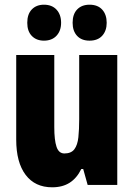

<svg xmlns="http://www.w3.org/2000/svg" viewBox="-20 -787 569 817"><path d="M479 -553V0H353L334 -68H326Q307 -29 276.5 -9.5Q246 10 202 10Q129 10 89 -43Q49 -96 49 -193V-553H211V-246Q211 -191 220.5 -162.5Q230 -134 254 -134Q283 -134 296.5 -152Q310 -170 313.5 -203Q317 -236 317 -280V-553ZM96 -690Q96 -727 115.5 -747Q135 -767 167 -767Q201 -767 220.5 -746Q240 -725 240 -690Q240 -656 220.5 -635Q201 -614 167 -614Q135 -614 115.5 -634Q96 -654 96 -690ZM289 -690Q289 -727 308.5 -747Q328 -767 361 -767Q396 -767 415 -746Q434 -725 434 -690Q434 -656 415 -635Q396 -614 361 -614Q327 -614 308 -634.5Q289 -655 289 -690Z"/></svg>

Font: Noto Sans Thai Looped ExtraCondensed Black
Style: Regular
Weight: 900
Width: 2
Designer: Sasikarn Vongin, Ben Mitchell
Foundry: The Fontpad Ltd
Version: Version 1.001; ttfautohint (v1.8.4.7-5d5b)